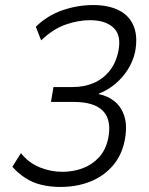

<svg xmlns="http://www.w3.org/2000/svg" viewBox="-20 -733 589 761"><path d="M219 8Q179 8 144 -0.5Q109 -9 80.5 -27.5Q52 -46 29 -72L63 -126Q94 -87 138 -69.5Q182 -52 226 -52Q270 -52 307.5 -66Q345 -80 372 -109Q399 -138 409 -185Q423 -257 388.5 -293Q354 -329 272 -329H182L192 -388H268Q313 -388 350 -403.5Q387 -419 413 -450.5Q439 -482 449 -529Q462 -593 430 -623Q398 -653 337 -653Q290 -653 240 -635.5Q190 -618 143 -573L122 -627Q168 -672 228 -692.5Q288 -713 349 -713Q411 -713 452.5 -691.5Q494 -670 510.5 -628Q527 -586 515 -525Q507 -490 487 -458Q467 -426 437.5 -401Q408 -376 372 -362L371 -360Q408 -353 435.5 -330Q463 -307 474 -268.5Q485 -230 474 -175Q462 -116 426 -75Q390 -34 337 -13Q284 8 219 8Z"/></svg>

Font: Nunito Sans 7pt SemiCondensed Light
Style: Italic
Weight: 300
Width: 4
Italic angle: -9°
Designer: Vernon Adams
Foundry: Vernon Adams
Version: Version 3.101;gftools[0.9.27]